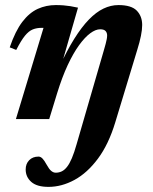

<svg xmlns="http://www.w3.org/2000/svg" viewBox="-20 -465 597 750"><path d="M169.4 265Q124.1 265 102.2 245.6Q80.3 226.2 80.3 196.9Q80.3 174.9 94 160.8Q107.7 146.7 130.6 146.7Q138.4 146.7 145.7 154Q153 161.4 162.4 178.6Q171.7 195.7 180.1 202.6Q188.5 209.6 197.6 209.6Q210.5 209.6 221.4 204.3Q232.3 199 241.9 186.7Q251.6 174.5 260.8 152.8Q270 131.1 279.3 98.2L385.7 -268.6Q389.8 -283 392.7 -293.6Q395.5 -304.1 397 -312.2Q398.5 -320.2 398.5 -326.3Q398.5 -337.2 392.3 -343.9Q386.1 -350.6 371.3 -350.6Q353.4 -350.6 332.4 -335Q311.3 -319.4 288.8 -288.4Q266.4 -257.5 244.4 -210.6Q222.5 -163.6 203.2 -100.9L172.3 0H42.2L150 -356.2Q148 -356.2 146.3 -356.2Q144.5 -356.2 142.5 -356.2Q123.3 -356.2 107.9 -350Q92.5 -343.8 77.4 -325.4Q62.4 -307 43.4 -269.9L18 -280Q39.8 -343.7 67.2 -379.6Q94.7 -415.5 127.6 -430.4Q160.4 -445.2 197.8 -445.2Q214.4 -445.2 227.9 -444.1Q241.3 -443 254.9 -440.9Q268.6 -438.7 284.7 -435.1L215.3 -194.7L211.6 -202.8Q241.2 -267.2 270 -313.3Q298.8 -359.3 327.1 -388.5Q355.4 -417.7 384.1 -431.4Q412.8 -445.2 442.7 -445.2Q493.2 -445.2 514.3 -423.4Q535.4 -401.6 535.4 -367.3Q535.4 -349.3 530.5 -324.9Q525.6 -300.5 516.2 -270.4L430.4 12.4Q404.4 98.5 362.8 154.4Q321.2 210.4 271.1 237.7Q221 265 169.4 265Z"/></svg>

Font: Newsreader Text
Style: Italic
Weight: 400
Italic angle: -17°
Designer: Hugues Gentile
Foundry: Production Type
Version: Version 1.001